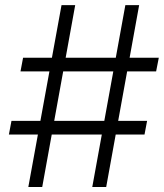

<svg xmlns="http://www.w3.org/2000/svg" viewBox="-20 -748 655 768"><path d="M349.1 0 481.4 -727.5H536.6L404.8 0ZM15.6 -210 25.9 -264.6H568.4L558.1 -210ZM93.3 0 226.1 -727.5H280.8L148.9 0ZM62 -462.4 72.3 -517.1H615.2L604.5 -462.4Z"/></svg>

Font: Inter Tight Light
Style: Italic
Weight: 300
Italic angle: -9.39999°
Designer: Rasmus Andersson
Foundry: rsms
Version: Version 3.004